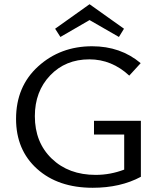

<svg xmlns="http://www.w3.org/2000/svg" viewBox="-20 -883 761 909"><path d="M404 -788 266 -708 241 -747 404 -863 567 -747 543 -708ZM425 -311H647V-46Q550 6 419 6Q255 6 155.5 -83.5Q56 -173 56 -320Q56 -474 161 -569Q266 -664 416 -664Q551 -664 646 -584L592 -525Q509 -602 403 -602Q290 -602 217.5 -526Q145 -450 145 -333Q145 -209 225 -132Q305 -55 433 -55Q502 -55 568 -80V-246H425Z"/></svg>

Font: EauTestInfant Medium
Style: Regular
Weight: 500
Designer: Christian Thalmann (Catharsis Fonts)
Version: Version 0.001;PS 000.001;hotconv 1.0.88;makeotf.lib2.5.64775